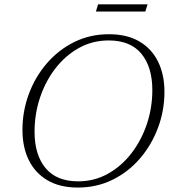

<svg xmlns="http://www.w3.org/2000/svg" viewBox="-20 -834 766 864"><path d="M720 -421Q720 -336.5 691 -259Q662 -181.5 609.8 -120.8Q557.5 -60 486.2 -25Q415 10 330.5 10Q249 10 193.5 -22.8Q138 -55.5 109.5 -113.8Q81 -172 81 -249Q81 -333.5 109.8 -411Q138.5 -488.5 191 -549.2Q243.5 -610 314.5 -645Q385.5 -680 470 -680Q552 -680 607.5 -647.2Q663 -614.5 691.5 -556.2Q720 -498 720 -421ZM135.5 -241.5Q135.5 -137.5 184.8 -77.8Q234 -18 332 -18Q404.5 -18 465.5 -52Q526.5 -86 571.2 -144Q616 -202 640.8 -275.5Q665.5 -349 665.5 -428.5Q665.5 -532.5 616.2 -592.2Q567 -652 469 -652Q396 -652 335 -618Q274 -584 229.2 -526Q184.5 -468 160 -394.5Q135.5 -321 135.5 -241.5ZM411.5 -782 421.5 -814.5H644L634 -782Z"/></svg>

Font: Newsreader 16pt Light
Style: Italic
Weight: 300
Italic angle: -17°
Designer: Hugues Gentile
Foundry: Production Type
Version: Version 1.003; ttfautohint (v1.8.3)